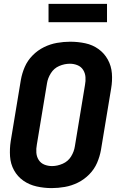

<svg xmlns="http://www.w3.org/2000/svg" viewBox="-20 -957 616 985"><path d="M245 8Q278 8 312.5 2Q347 -4 379.5 -20Q412 -36 438 -62.5Q464 -89 478 -121.5Q492 -154 498 -188L550 -502Q557 -542 554 -580.5Q551 -619 533 -651.5Q515 -684 485 -705.5Q455 -727 417.5 -735Q380 -743 340 -743Q307 -743 272.5 -737Q238 -731 205.5 -715Q173 -699 147 -672.5Q121 -646 107 -613.5Q93 -581 87 -547L35 -233Q29 -194 31.5 -155Q34 -116 52 -83.5Q70 -51 100 -30Q130 -9 168 -0.5Q206 8 245 8ZM247 -105Q226 -105 207.5 -112.5Q189 -120 178.5 -136.5Q168 -153 166.5 -173.5Q165 -194 169 -215L221 -529Q225 -556 241 -581.5Q257 -607 284 -618.5Q311 -630 338 -630H339Q359 -630 377.5 -622.5Q396 -615 406.5 -598.5Q417 -582 418.5 -561.5Q420 -541 416 -521L364 -206Q360 -179 344.5 -154Q329 -129 301.5 -117Q274 -105 247 -105ZM229 -843H529V-937H229Z"/></svg>

Font: Iosevka Sparkle XBdObl
Style: Regular
Weight: 800
Italic angle: -9°
Designer: Belleve Invis
Foundry: Belleve Invis
Version: Version 4.5.0; ttfautohint (v1.8.3)